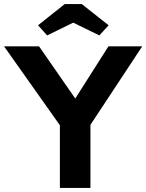

<svg xmlns="http://www.w3.org/2000/svg" viewBox="-23 -929 723 949"><path d="M273 0V-310L-3 -700H170L349 -442L513 -700H680L424 -312V0ZM297 -909H381L514 -804L468 -754L339 -817L210 -754L165 -804Z"/></svg>

Font: Our Lexend SemiBold
Style: Regular
Weight: 600
Designer: Bonnie Shaver-Troup, Thomas Jockin
Foundry: Lexend
Version: Version 1.007